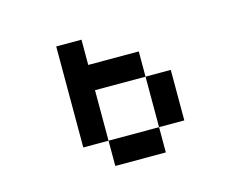

<svg xmlns="http://www.w3.org/2000/svg" viewBox="-81 -686 1052 816"><g transform="rotate(-15 444.5 -278.0)"><path d="M333.3 -444.4V-555.6H222.2V-111.1H333.3V0H555.6V-111.1H333.3V-333.3H555.6V-111.1H666.7V-333.3H555.6V-444.4Z"/></g></svg>

Font: linjaSipiki
Style: Regular
Weight: 500
Foundry: Made with Bits'n'Picas by Kreative Software
Version: Version 1.3